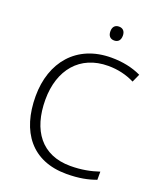

<svg xmlns="http://www.w3.org/2000/svg" viewBox="-164 -1015 952 1130"><g transform="rotate(20 311.5 -450.5)"><path d="M384 -911C359 -911 345 -895 345 -868C345 -840 359 -824 384 -824C409 -824 423 -840 423 -868C423 -895 409 -911 384 -911ZM404 -672C464 -672 519 -659 569 -634L592 -685C538 -711 474 -724 405 -724C187 -724 62 -571 62 -359C62 -136 172 10 388 10C467 10 523 -2 572 -20V-71C521 -54 464 -42 394 -42C214 -42 123 -167 123 -359C123 -546 227 -672 404 -672Z"/></g></svg>

Font: Noto Sans Gujarati UI Light
Style: Regular
Weight: 300
Designer: Jelle Bosma - Monotype Design Team, Universal Thirst
Foundry: Monotype Imaging Inc.
Version: Version 2.106